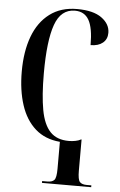

<svg xmlns="http://www.w3.org/2000/svg" viewBox="-63 -767 655 1049"><g transform="rotate(5 265.0 -242.5)"><path d="M208 239V229H237Q263 229 274.5 216.5Q286 204 286 155V7Q204 0 150.5 -47.5Q97 -95 71 -175Q45 -255 45 -358Q45 -468 75.5 -550Q106 -632 167 -678Q228 -724 317 -724Q406 -724 452 -690.5Q498 -657 498 -609Q498 -574 473.5 -554Q449 -534 407 -534Q407 -629 382.5 -671.5Q358 -714 306 -714Q229 -714 197.5 -625.5Q166 -537 166 -358Q166 -237 180.5 -158Q195 -79 231.5 -40.5Q268 -2 334 -2Q352 -2 370 -5.5Q388 -9 400 -16H403V155Q403 204 414.5 216.5Q426 229 452 229H478V239Z"/></g></svg>

Font: Noto Serif Display ExtraCondensed SemiBold
Style: Regular
Weight: 600
Width: 2
Designer: Monotype Design Team
Foundry: Monotype Imaging Inc.
Version: Version 2.009